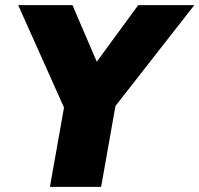

<svg xmlns="http://www.w3.org/2000/svg" viewBox="-20 -730 779 750"><path d="M739 -710 431 -316 375 0H175L230 -310L51 -710H263L358 -489L520 -710Z"/></svg>

Font: Livvic Black
Style: Italic
Weight: 900
Italic angle: -10°
Designer: Jacques Le Bailly, Baron von Fonthausen
Version: Version 1.001; ttfautohint (v1.8.2)